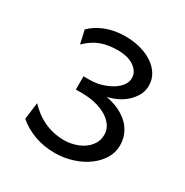

<svg xmlns="http://www.w3.org/2000/svg" viewBox="-120 -901 649 674"><g transform="rotate(30 205.0 -563.5)"><path d="M166.5 -607.9Q192.4 -607.9 215.1 -614.7Q237.8 -621.6 255.1 -632.3Q272.5 -643.1 282.7 -657Q293 -670.9 293 -686Q293 -702.1 284.9 -713.6Q276.9 -725.1 264.2 -732.9Q251.5 -740.7 235.6 -744.1Q219.7 -747.6 204.1 -747.6Q184.1 -747.6 167 -745.1Q149.9 -742.7 134.5 -737.1Q119.1 -731.4 104.7 -721.9Q90.3 -712.4 76.2 -698.7L64 -752.4Q74.2 -763.2 88.9 -772.7Q103.5 -782.2 121.1 -789.1Q138.7 -795.9 158.9 -799.6Q179.2 -803.2 200.7 -803.2Q232.4 -803.2 261 -795.7Q289.6 -788.1 311 -773.9Q332.5 -759.8 345.2 -739.5Q357.9 -719.2 357.9 -693.8Q357.9 -671.9 347.7 -653.6Q337.4 -635.3 321.5 -621.3Q305.7 -607.4 286.1 -598.4Q266.6 -589.4 248.5 -585.9Q260.3 -584 274.7 -579.8Q289.1 -575.7 303 -568.8Q316.9 -562 329.8 -552.2Q342.8 -542.5 353 -529.1Q363.3 -515.6 369.1 -498.8Q375 -481.9 375 -460.4Q375 -432.6 359.9 -407.7Q344.7 -382.8 319.1 -364.3Q293.5 -345.7 259.5 -335Q225.6 -324.2 189 -324.2Q143.1 -324.2 105 -338.6Q66.9 -353 40 -376.5L48.8 -444.8Q62.5 -430.2 78.6 -418Q94.7 -405.8 113 -397.2Q131.3 -388.7 151.9 -384Q172.4 -379.4 195.8 -379.4Q214.8 -379.4 235.1 -385Q255.4 -390.6 271.5 -401.4Q287.6 -412.1 298.1 -428.5Q308.6 -444.8 308.6 -466.8Q308.6 -486.3 297.6 -502.4Q286.6 -518.6 267.6 -530Q248.5 -541.5 222.7 -547.9Q196.8 -554.2 166.5 -554.2H142.6V-607.9Z"/></g></svg>

Font: Andika New Basic
Style: Regular
Weight: 400
Designer: Victor Gaultney, Annie Olsen, Julie Remington, Don Collingsworth, Eric Hays
Foundry: SIL International
Version: Version 5.500; ttfautohint (v1.8.3)